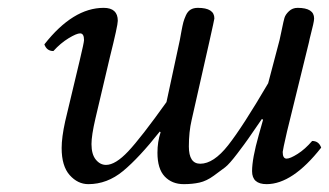

<svg xmlns="http://www.w3.org/2000/svg" viewBox="-20 -459 838 489"><path d="M381 -70Q381 -98 389 -122L387 -124Q334 -57 293.5 -23.5Q253 10 205 10Q178 10 157.5 -13Q137 -36 137 -82Q137 -109 146 -150L183 -305Q194 -351 194 -357Q194 -374 184 -374Q175 -374 154.5 -361.5Q134 -349 116 -329Q99 -329 93 -346Q166 -439 244 -439Q280 -439 280 -406Q280 -394 260 -314L223 -157Q213 -114 213 -92Q213 -66 224 -52.5Q235 -39 250 -39Q274 -39 306.5 -73.5Q339 -108 404 -199L438 -357Q439 -363 442 -379Q445 -395 447 -402.5Q449 -410 453.5 -420Q458 -430 465.5 -434.5Q473 -439 484 -439Q526 -439 526 -412Q526 -410 513 -352L468 -153Q461 -123 461 -86Q461 -42 490 -42Q524 -42 561 -89Q598 -136 663 -247L692 -357Q694 -365 698 -385Q702 -405 704.5 -413.5Q707 -422 716 -430.5Q725 -439 738 -439Q780 -439 780 -412Q780 -407 777.5 -396Q775 -385 771.5 -371.5Q768 -358 767 -352L711 -124Q700 -76 700 -72Q700 -55 710 -55Q719 -55 738 -67Q757 -79 775 -100Q792 -100 798 -83Q725 10 659 10Q622 10 622 -23Q622 -55 639 -115L650 -154L647 -156Q620 -117 612.5 -106Q605 -95 584.5 -68Q564 -41 553.5 -33Q543 -25 524.5 -11.5Q506 2 488 6Q470 10 448 10Q418 10 399.5 -9.5Q381 -29 381 -70Z"/></svg>

Font: Linux Libertine O
Style: Italic
Weight: 400
Italic angle: -12°
Designer: Philipp H. Poll
Foundry: Philipp H. Poll
Version: Version 5.1.6